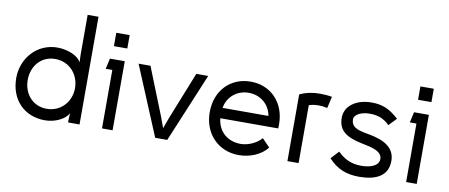

<svg xmlns="http://www.w3.org/2000/svg" viewBox="-67 -1000 3008 1287"><g transform="rotate(10 1437.5 -356.5)"><path d="M278 -404C376 -404 442 -326 442 -234C442 -143 376 -65 278 -65C183 -65 120 -140 120 -234C120 -329 183 -404 278 -404ZM42 -234C42 -87 138 13 280 13C351 13 418 -22 438 -63L436 -11V0H514V-733H440V-461L442 -409C422 -454 345 -482 280 -482C139 -482 42 -366 42 -234Z M650 -648V-557H741V-648ZM622 -398H667V0H739V-470H638Z M1307 -470H1226L1098 -149L1070 -73L1042 -149L914 -470H833L1029 0H1111Z M1793 -68 1740 -123C1710 -86 1650 -59 1600 -59C1512 -59 1446 -113 1436 -205H1830C1831 -214 1831 -224 1831 -233C1831 -381 1732 -482 1595 -482C1458 -482 1359 -381 1359 -233C1359 -88 1459 17 1600 17C1675 17 1750 -13 1793 -68ZM1439 -276C1452 -354 1516 -406 1595 -406C1674 -406 1738 -354 1751 -276Z M2130 -397 2148 -476C2122 -481 2093 -483 2067 -483C2018 -483 1977 -476 1929 -454V0H2005V-394C2028 -402 2050 -404 2072 -404C2088 -404 2103 -403 2130 -397Z M2420 20C2532 20 2615 -18 2615 -122C2615 -211 2543 -251 2444 -270L2407 -277C2349 -288 2313 -305 2313 -352C2313 -385 2360 -409 2418 -409C2469 -409 2511 -397 2553 -355L2603 -407C2536 -469 2483 -485 2417 -485C2315 -485 2237 -432 2237 -350C2237 -261 2294 -226 2397 -204L2435 -196C2495 -183 2540 -165 2540 -121C2540 -76 2485 -55 2421 -55C2350 -55 2303 -81 2260 -123L2210 -69C2268 -6 2332 20 2420 20Z M2720 -648V-557H2811V-648ZM2692 -398H2737V0H2809V-470H2708Z"/></g></svg>

Font: Kreadon Medium
Style: Regular
Weight: 500
Designer: kohakuno
Foundry: StudioGnu
Version: Version 1.000;Glyphs 3.1.2 (3151)